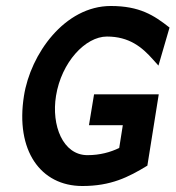

<svg xmlns="http://www.w3.org/2000/svg" viewBox="-20 -610 586 641"><path d="M60 -290C31 -108 115 11 255 11C350 11 408 -18 472 -57L510 -295H294L277 -192H390L378 -116C349 -102 314 -92 272 -92C190 -92 151 -191 167 -290C185 -402 265 -488 337 -488C411 -488 454 -453 491 -411L509 -391L546 -518C494 -559 446 -590 350 -590C196 -590 82 -430 60 -290Z"/></svg>

Font: Charger Sport
Style: BlkNrwObl
Weight: 900
Designer: Jasper
Foundry: Cannot Into Space Fonts
Version: Version 1.1